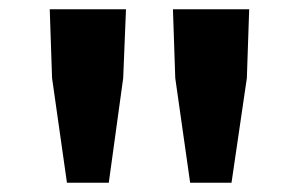

<svg xmlns="http://www.w3.org/2000/svg" viewBox="-20 -802 643 413"><path d="M124 -409 92 -634 87 -782H251L245 -634L214 -409ZM389 -409 357 -634 352 -782H516L511 -634L478 -409Z"/></svg>

Font: Noto Sans KR ExtraBold
Style: Regular
Weight: 800
Designer: Ryoko NISHIZUKA  (kana, bopomofo & ideographs); Paul D. Hunt (Latin, Greek & Cyrillic); Sandoll Communications , Soo-you
Foundry: Adobe
Version: Version 2.004-H2;hotconv 1.0.118;makeotfexe 2.5.65603